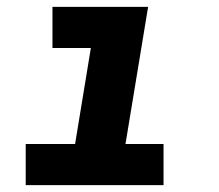

<svg xmlns="http://www.w3.org/2000/svg" viewBox="-20 -540 640 560"><path d="M457 0H55V-120H199L245 -400H133V-520H412L346 -120H457Z"/></svg>

Font: Iosevka Heavy Extended Oblique
Style: Regular
Weight: 900
Width: 7
Italic angle: -9°
Monospace: yes
Designer: Belleve Invis
Foundry: Belleve Invis
Version: Version 32.5.0; ttfautohint (v1.8.4)